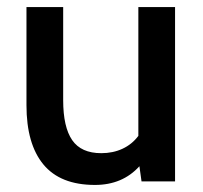

<svg xmlns="http://www.w3.org/2000/svg" viewBox="-20 -514 576 544"><path d="M476 -494V0H381L375 -43Q327 10 249 10Q151 10 103 -48Q55 -106 55 -216V-494H159V-230Q159 -154 184.5 -117Q210 -80 267 -80Q300 -80 327 -92.5Q354 -105 372 -129V-494Z"/></svg>

Font: Cabin Medium
Style: Regular
Weight: 500
Designer: Pablo Impallari
Foundry: Pablo Impallari. http://www.impallari.com Igino Marini. http://www.ikern.com
Version: Version 2.200